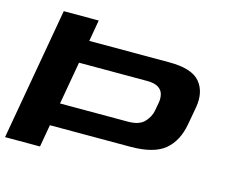

<svg xmlns="http://www.w3.org/2000/svg" viewBox="-96 -811 1143 947"><g transform="rotate(15 476.0 -337.5)"><path d="M0 0 119 -675H297.5L278.5 -566H687Q802.5 -566 844.2 -516.5Q886 -467 872 -385.5L855.5 -294.5Q840 -207 784.5 -160.5Q729 -114 608.5 -114H198.5L178.5 0ZM219 -230.5H565.5Q623 -230.5 648.8 -257.8Q674.5 -285 680.5 -317L688.5 -361Q692.5 -383.5 687.2 -403.8Q682 -424 662.5 -436.5Q643 -449 604 -449H257.5Z"/></g></svg>

Font: Anybody UltraExpanded SemiBold
Style: Italic
Weight: 600
Width: 9
Italic angle: -10°
Designer: Tyler Finck
Foundry: Etcetera Type Company
Version: Version 1.010; ttfautohint (v1.8.3) -l 8 -r 50 -G 200 -x 14 